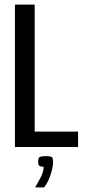

<svg xmlns="http://www.w3.org/2000/svg" viewBox="-20 -640 373 836"><path d="M45 -620H131V-67H320V0H45ZM133 176Q149 149 159.5 127.5Q170 106 170 86Q153 86 149.5 80Q146 74 146 65Q146 51 150.5 45.5Q155 40 180 40Q203 40 207 45Q211 50 211 64Q211 82 205.5 103.5Q200 125 191 144.5Q182 164 172 176Z"/></svg>

Font: Smooch Sans Thin SemiBold
Style: Regular
Weight: 600
Version: Version 1.010